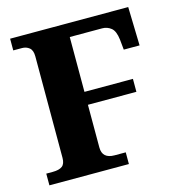

<svg xmlns="http://www.w3.org/2000/svg" viewBox="-106 -808 846 903"><g transform="rotate(-15 317.0 -357.0)"><path d="M24 0V-57H55Q87 -57 102 -68.5Q117 -80 117 -109V-603Q117 -633 102 -645Q87 -657 67 -657H24V-714H599L604 -526H527L522 -576Q517 -619 498 -634Q479 -649 455 -649H297V-382H533V-319H297V-111Q297 -57 357 -57H411V0Z"/></g></svg>

Font: Noto Serif Telugu ExtraBold
Style: Regular
Weight: 800
Designer: Jelle Bosma - Monotype Design Team
Foundry: Monotype Imaging Inc.
Version: Version 2.005; ttfautohint (v1.8.4.7-5d5b)